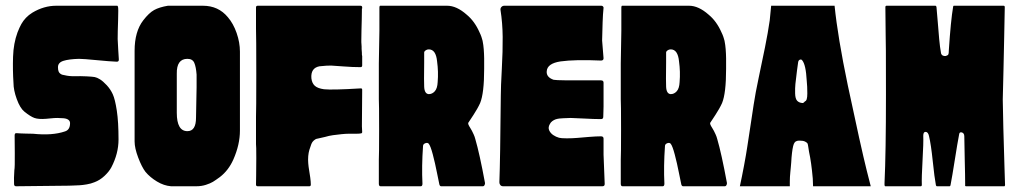

<svg xmlns="http://www.w3.org/2000/svg" viewBox="-20 -649 3550 669"><path d="M389 -629Q390 -627 391 -626Q393 -621 391.5 -578.5Q390 -536 390 -513Q390 -504 392 -475Q394 -446 394 -443Q395 -434 387 -434Q362 -435 316 -439.5Q270 -444 255 -444Q220 -443 201 -437Q182 -431 182 -415Q182 -406 184 -400.5Q186 -395 190.5 -392Q195 -389 197.5 -388.5Q200 -388 205 -387Q221 -383 240.5 -383.5Q260 -384 281 -383Q302 -382 310 -380.5Q318 -379 328.5 -372.5Q339 -366 352 -352Q365 -338 373 -320.5Q381 -303 387 -263.5Q393 -224 393 -163Q393 -114 368 -66Q360 -51 344 -36Q328 -21 309 -14Q297 -9 282 -6.5Q267 -4 257.5 -3.5Q248 -3 234 -2.5Q220 -2 219 -2L36 0Q29 0 29 -8Q28 -27 30 -56Q32 -65 31.5 -116.5Q31 -168 31 -177Q31 -186 38 -185Q48 -184 70.5 -183.5Q93 -183 95 -183Q162 -176 206 -191Q223 -196 224 -217Q225 -226 219 -231Q213 -236 201 -237Q189 -238 179.5 -238Q170 -238 156 -236.5Q142 -235 140 -235Q114 -233 100 -238Q86 -243 65 -260Q50 -272 38.5 -303.5Q27 -335 27 -360Q24 -405 25.5 -451.5Q27 -498 41 -536Q48 -554 54.5 -565.5Q61 -577 70.5 -587Q80 -597 93 -605Q133 -629 176 -629Z M816 -469Q816 -448 816 -332Q816 -216 816 -194Q816 -145 793 -93Q776 -55 746 -32Q731 -21 722 -15.5Q713 -10 697.5 -5Q682 0 664 0H576Q551 -2 527 -16.5Q503 -31 487 -50Q474 -67 461.5 -100Q449 -133 449 -156Q449 -169 449 -307.5Q449 -446 449 -472Q449 -539 479 -578Q499 -604 517 -614Q535 -624 565 -629Q571 -629 589 -629Q607 -629 640 -629Q673 -629 687 -629Q741 -629 774 -589Q793 -567 804.5 -534Q816 -501 816 -469ZM596 -256Q596 -192 633 -192Q663 -192 663 -239Q663 -258 664 -292Q665 -326 665 -345Q665 -364 665 -389Q663 -416 657 -430Q651 -444 633 -444Q595 -444 596 -392Q596 -344 596 -256Z M1242 -620Q1242 -619 1241 -619Q1241 -617 1241 -615Q1241 -600 1240.5 -581Q1240 -562 1239.5 -542.5Q1239 -523 1239 -509Q1239 -506 1239 -502Q1239 -498 1239.5 -494.5Q1240 -491 1240 -486.5Q1240 -482 1240 -478.5Q1240 -475 1240.5 -471.5Q1241 -468 1241 -464.5Q1241 -461 1241 -459Q1241 -457 1241.5 -455.5Q1242 -454 1242 -454V-421Q1242 -415 1236 -415Q1209 -415 1177.5 -417.5Q1146 -420 1134 -420.5Q1122 -421 1093 -418Q1062 -412 1065 -376Q1067 -359 1077 -350Q1087 -341 1109 -338Q1138 -335 1236 -341Q1242 -342 1242 -336L1241 -209L1242 -189Q1242 -184 1236 -184Q1234 -183 1219 -183Q1204 -183 1194.5 -183Q1185 -183 1170 -181.5Q1155 -180 1140.5 -178Q1126 -176 1113 -172Q1106 -170 1095.5 -168Q1085 -166 1082 -165Q1079 -164 1073.5 -159.5Q1068 -155 1065 -147.5Q1062 -140 1058 -127Q1055 -117 1054 -105Q1053 -93 1054 -80.5Q1055 -68 1057 -56.5Q1059 -45 1061 -30.5Q1063 -16 1063 -6Q1063 0 1058 0H878Q872 0 872 -6Q872 -18 872.5 -36Q873 -54 873 -98Q873 -142 872 -147V-242Q873 -259 873 -391.5Q873 -524 872 -549V-623Q872 -629 878 -629H1236Q1242 -629 1242 -623Z M1636 -165Q1651 -114 1670 -11Q1670 -7 1668 -3.5Q1666 0 1663 0H1517Q1513 0 1511 -6Q1510 -9 1503 -45Q1496 -81 1488 -111Q1480 -141 1474 -148Q1470 -153 1462 -150Q1454 -147 1454 -140Q1449 -69 1452 -9Q1452 0 1446 0H1306Q1300 0 1300 -9V-93Q1301 -107 1301 -199Q1301 -291 1300 -303V-304V-428Q1303 -558 1302 -623Q1302 -629 1305 -629H1538Q1571 -629 1606 -598Q1634 -575 1651 -536Q1655 -528 1657.5 -520.5Q1660 -513 1661.5 -507Q1663 -501 1664 -492Q1665 -483 1665.5 -478Q1666 -473 1666.5 -461.5Q1667 -450 1667 -446Q1667 -442 1667 -428Q1667 -414 1667 -409Q1667 -324 1653 -290Q1649 -281 1642.5 -269.5Q1636 -258 1630 -249Q1624 -240 1619.5 -233Q1615 -226 1614.5 -225.5Q1614 -225 1614 -225Q1614 -225 1614 -224Q1612 -223 1611.5 -220.5Q1611 -218 1612 -215.5Q1613 -213 1614.5 -210Q1616 -207 1619 -202.5Q1622 -198 1624.5 -193Q1627 -188 1630.5 -180.5Q1634 -173 1636 -165ZM1505 -363Q1508 -399 1503 -435Q1499 -477 1474 -477Q1468 -477 1463 -473.5Q1458 -470 1458 -466Q1458 -462 1458 -456.5Q1458 -451 1458 -445.5Q1458 -440 1458 -433Q1457 -360 1458 -347Q1459 -322 1474 -321Q1486 -321 1495 -331Q1504 -341 1505 -363Z M2083 -166Q2083 -126 2083 -110L2087 -8Q2087 0 2079 0H1733Q1727 0 1723.5 -4Q1720 -8 1720 -14Q1723 -91 1725 -316Q1725 -345 1728.5 -408.5Q1732 -472 1731.5 -520.5Q1731 -569 1724 -614Q1723 -620 1727 -624.5Q1731 -629 1737 -629H2075Q2081 -629 2083 -623V-622Q2083 -621 2081 -598Q2080 -589 2078 -508L2083 -446Q2083 -438 2074 -438Q1983 -442 1933 -435Q1887 -428 1885 -401Q1883 -380 1909 -371Q1919 -368 2074 -369Q2083 -369 2083 -361V-278Q2083 -270 2082.5 -259Q2082 -248 2082 -242Q2082 -234 2074 -234Q2050 -234 2014.5 -236Q1979 -238 1968 -238Q1964 -238 1956 -237.5Q1948 -237 1942.5 -237Q1937 -237 1929 -236Q1921 -235 1915.5 -233Q1910 -231 1904.5 -227Q1899 -223 1896 -217Q1889 -205 1893.5 -195Q1898 -185 1907.5 -178.5Q1917 -172 1928 -169Q1935 -167 1955 -167Q1975 -167 1991.5 -168.5Q2008 -170 2033 -172Q2058 -174 2074 -174Q2083 -174 2083 -166Z M2479 -165Q2494 -114 2513 -11Q2513 -7 2511 -3.5Q2509 0 2506 0H2360Q2356 0 2354 -6Q2353 -9 2346 -45Q2339 -81 2331 -111Q2323 -141 2317 -148Q2313 -153 2305 -150Q2297 -147 2297 -140Q2292 -69 2295 -9Q2295 0 2289 0H2149Q2143 0 2143 -9V-93Q2144 -107 2144 -199Q2144 -291 2143 -303V-304V-428Q2146 -558 2145 -623Q2145 -629 2148 -629H2381Q2414 -629 2449 -598Q2477 -575 2494 -536Q2498 -528 2500.5 -520.5Q2503 -513 2504.5 -507Q2506 -501 2507 -492Q2508 -483 2508.5 -478Q2509 -473 2509.5 -461.5Q2510 -450 2510 -446Q2510 -442 2510 -428Q2510 -414 2510 -409Q2510 -324 2496 -290Q2492 -281 2485.5 -269.5Q2479 -258 2473 -249Q2467 -240 2462.5 -233Q2458 -226 2457.5 -225.5Q2457 -225 2457 -225Q2457 -225 2457 -224Q2455 -223 2454.5 -220.5Q2454 -218 2455 -215.5Q2456 -213 2457.5 -210Q2459 -207 2462 -202.5Q2465 -198 2467.5 -193Q2470 -188 2473.5 -180.5Q2477 -173 2479 -165ZM2348 -363Q2351 -399 2346 -435Q2342 -477 2317 -477Q2311 -477 2306 -473.5Q2301 -470 2301 -466Q2301 -462 2301 -456.5Q2301 -451 2301 -445.5Q2301 -440 2301 -433Q2300 -360 2301 -347Q2302 -322 2317 -321Q2329 -321 2338 -331Q2347 -341 2348 -363Z M3000 -55Q3008 -24 3014 0H2813Q2812 -22 2812 -27Q2807 -84 2799 -120Q2798 -125 2796.5 -136Q2795 -147 2793.5 -149.5Q2792 -152 2785.5 -155.5Q2779 -159 2767 -159Q2751 -160 2746 -147.5Q2741 -135 2738 -100Q2738 -97 2737 -84Q2736 -71 2735.5 -66.5Q2735 -62 2734 -51Q2733 -40 2732.5 -33Q2732 -26 2732 -17Q2732 -8 2732 0H2558Q2565 -32 2572.5 -72Q2580 -112 2584 -139Q2588 -166 2595.5 -214.5Q2603 -263 2606 -284Q2612 -324 2623.5 -378Q2635 -432 2645.5 -484Q2656 -536 2662 -578Q2665 -604 2667 -629H2888Q2899 -520 2934 -352Q2980 -135 3000 -55ZM2761 -432Q2760 -422 2757 -403Q2753 -371 2751.5 -356.5Q2750 -342 2750.5 -323.5Q2751 -305 2757.5 -298Q2764 -291 2776 -290Q2777 -290 2777 -290Q2779 -290 2781.5 -292.5Q2784 -295 2785 -296Q2793 -298 2793 -323.5Q2793 -349 2791 -367Q2788 -424 2775 -439Q2772 -443 2767 -441Q2762 -439 2761 -432Z M3474 -302Q3474 -277 3476 -203.5Q3478 -130 3480 -66.5Q3482 -3 3482 -5Q3482 0 3479 0H3346Q3342 0 3343 -5Q3343 -36 3341.5 -93Q3340 -150 3340 -174Q3340 -186 3330 -188Q3323 -189 3322 -181Q3316 -150 3307 -92.5Q3298 -35 3292 -4Q3291 0 3289 0H3245Q3242 0 3241 -4Q3236 -30 3230 -88Q3224 -146 3217 -175Q3214 -189 3205.5 -189.5Q3197 -190 3197 -176Q3198 -151 3194.5 -90.5Q3191 -30 3192 -5Q3192 0 3188 0H3065Q3062 0 3062 -5V-11Q3067 -117 3067 -319Q3067 -521 3066 -525Q3065 -579 3065 -622Q3065 -623 3065 -624Q3065 -629 3069 -629H3239Q3242 -629 3243 -625Q3245 -605 3247.5 -572.5Q3250 -540 3252.5 -512.5Q3255 -485 3259 -463Q3261 -457 3266 -455Q3271 -453 3276 -454Q3277 -455 3278 -455Q3281 -456 3282.5 -457Q3284 -458 3285 -461.5Q3286 -465 3286 -473Q3293 -579 3301 -625Q3301 -629 3304 -629H3477Q3481 -629 3481 -624Q3480 -579 3479 -521.5Q3478 -464 3476.5 -405Q3475 -346 3474 -302Z"/></svg>

Font: Cubao Free Narrow
Style: Narrow
Weight: 400
Width: 3
Designer: Aaron Amar
Version: Version 001.001